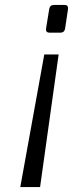

<svg xmlns="http://www.w3.org/2000/svg" viewBox="-20 -556 306 776"><path d="M255 -523V-520L243 -440Q240 -424 224 -424H180Q166 -424 166 -436V-440L179 -520Q182 -536 198 -536H242Q255 -536 255 -523ZM142 200H62L159 -336H217Z"/></svg>

Font: Exo
Style: Italic
Weight: 400
Italic angle: -9°
Designer: Natanael Gama
Foundry: Natanael Gama
Version: Version 1.500; ttfautohint (v1.6)